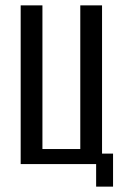

<svg xmlns="http://www.w3.org/2000/svg" viewBox="-20 -611 488 715"><path d="M338 84V0H57V-591H138V-56H279V-591H360V-39H401V84Z"/></svg>

Font: Alumni Sans Medium
Style: Regular
Weight: 500
Designer: Robert E. Leuschke
Foundry: Robert E. Leuschke
Version: Version 1.018